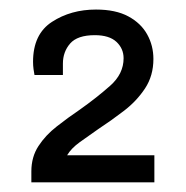

<svg xmlns="http://www.w3.org/2000/svg" viewBox="-20 -818 386 398"><path d="M45 -440V-462.7Q45 -492.7 59.7 -515.2Q74.3 -537.7 97.7 -555.9Q121 -574.2 145.4 -590.7Q180.6 -615.6 208.4 -640.3Q236.2 -664.9 236.2 -697.3Q236.2 -717.3 221.4 -731.2Q206.5 -745.1 176.5 -745.1Q140.5 -745.1 125.4 -727.8Q110.4 -710.5 110.4 -686.2V-662.5H51.5Q50.5 -666.9 49.5 -674.7Q48.5 -682.4 48.5 -689.9Q48.5 -747.3 87.8 -772.7Q127 -798.2 179 -798.2Q219.7 -798.2 245.9 -784.1Q272.1 -770 285 -746.8Q298 -723.6 298 -695.7Q298 -661.1 280.7 -634.8Q263.4 -608.6 237.1 -588.4Q210.8 -568.2 183.4 -550.2Q163 -536.1 145.2 -523.2Q127.4 -510.3 119.1 -496.1H300V-440Z"/></svg>

Font: Archivo Variable SemiBold
Style: Regular
Weight: 600
Designer: Hector Gatti
Foundry: Omnibus-Type
Version: Version 2.001